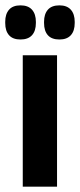

<svg xmlns="http://www.w3.org/2000/svg" viewBox="-28 -697 300 717"><path d="M57 0V-490.5H185V0ZM48.5 -549.5Q20 -549.5 5.8 -565.5Q-8.5 -581.5 -8.5 -611V-615.5Q-8.5 -644.5 5.8 -660.8Q20 -677 48.5 -677Q77 -677 91.5 -660.8Q106 -644.5 106 -615.5V-611Q106 -581.5 91.5 -565.5Q77 -549.5 48.5 -549.5ZM194 -549.5Q165 -549.5 150.8 -565.5Q136.5 -581.5 136.5 -611V-615.5Q136.5 -644.5 150.8 -660.8Q165 -677 194 -677Q222 -677 236.5 -660.8Q251 -644.5 251 -615.5V-611Q251 -581.5 236.5 -565.5Q222 -549.5 194 -549.5Z"/></svg>

Font: Anek Telugu Medium SemiBold
Style: Regular
Weight: 600
Version: Version 1.003